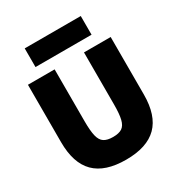

<svg xmlns="http://www.w3.org/2000/svg" viewBox="-217 -1090 1163 1246"><g transform="rotate(-30 364.0 -467.5)"><path d="M364 10Q207 10 130.5 -66.5Q54 -143 54 -300V-730H254V-340Q254 -269 263.5 -230Q273 -191 297 -175.5Q321 -160 364 -160Q408 -160 431.5 -175.5Q455 -191 464.5 -230Q474 -269 474 -340V-730H674V-300Q674 -143 597.5 -66.5Q521 10 364 10ZM154 -805V-945H574V-805Z"/></g></svg>

Font: M PLUS 2 Black
Style: Regular
Weight: 900
Designer: Coji Morishita
Foundry: UNDERFOREST DESIGN
Version: Version 1.001